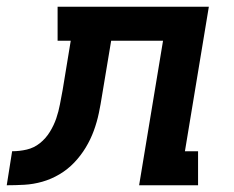

<svg xmlns="http://www.w3.org/2000/svg" viewBox="-76 -550 696 570"><path d="M-56 0 -40 -101Q-18 -101 3.5 -106Q25 -111 42.5 -125Q60 -139 72 -158.5Q84 -178 91 -198.5Q98 -219 102 -240.5Q106 -262 110 -283L134 -429H95V-530H544L473 -101H512V0H337L408 -429H254L227 -267Q223 -241 217.5 -214.5Q212 -188 202.5 -162Q193 -136 178.5 -112Q164 -88 144.5 -67.5Q125 -47 100.5 -32.5Q76 -18 49.5 -10.5Q23 -3 -3.5 -1.5Q-30 0 -56 0Z"/></svg>

Font: Iosevka Slab Extended
Style: Bold Italic
Weight: 700
Width: 7
Italic angle: -9°
Monospace: yes
Designer: Belleve Invis
Foundry: Belleve Invis
Version: Version 11.1.0; ttfautohint (v1.8.3)